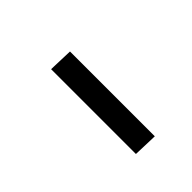

<svg xmlns="http://www.w3.org/2000/svg" viewBox="23 -901 453 453"><g transform="rotate(45 250.0 -674.5)"><path d="M132 -705H415L413 -644H130Z"/></g></svg>

Font: Literata 72pt
Style: Italic
Weight: 400
Italic angle: -2°
Designer: Latin by Veronika Burian and Jose Scaglione. Greek by Irene Vlachou. Cyrillic by Vera Evstafieva
Foundry: TypeTogether
Version: Version 3.002